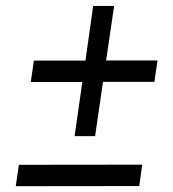

<svg xmlns="http://www.w3.org/2000/svg" viewBox="-20 -685 581 646"><path d="M257 -409H83.5L94 -481H267.5L293.5 -665H364L337 -481.5H510L499.5 -409.5H326.5L300 -227H231ZM43.5 -130.5 458.5 -131 448.5 -59 33 -58.5Z"/></svg>

Font: 1883 Sans
Style: Italic
Weight: 400
Italic angle: -8°
Designer: 1883 Sans project is a fork of Public Sans.
Version: Version 1.009